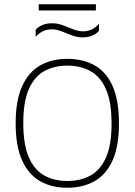

<svg xmlns="http://www.w3.org/2000/svg" viewBox="-20 -880 636 907"><path d="M298 7Q225 7 170.2 -23.8Q115.5 -54.5 84.8 -121.5Q54 -188.5 54 -297Q54 -406.5 85 -473.8Q116 -541 171 -571.5Q226 -602 298 -602Q371.5 -602 426.5 -571.5Q481.5 -541 511.8 -473.8Q542 -406.5 542 -297Q542 -188.5 511.5 -121.5Q481 -54.5 426 -23.8Q371 7 298 7ZM298 -25Q360.5 -25 407.5 -51Q454.5 -77 480.8 -136.2Q507 -195.5 507 -296Q507 -398 480.8 -458Q454.5 -518 407.5 -544Q360.5 -570 298 -570Q236 -570 189.2 -544.2Q142.5 -518.5 116.2 -459Q90 -399.5 90 -299Q90 -197 116.2 -137Q142.5 -77 189.2 -51Q236 -25 298 -25ZM370 -703.5Q348 -703.5 328.5 -710Q309 -716.5 291 -724Q274.5 -731 258.5 -736.2Q242.5 -741.5 226 -741.5Q201.5 -741.5 183.2 -732.8Q165 -724 148.5 -706V-739.5Q162 -754.5 181.2 -762.2Q200.5 -770 226 -770Q248 -770 267.8 -763.8Q287.5 -757.5 305.5 -749.5Q322 -743 337.8 -737.5Q353.5 -732 370 -732Q395 -732 413.2 -740.8Q431.5 -749.5 447.5 -767.5V-734Q434.5 -719.5 415.2 -711.5Q396 -703.5 370 -703.5ZM163 -830.5V-860H433V-830.5Z"/></svg>

Font: Encode Sans SC Condensed Thin Thin
Style: Regular
Weight: 250
Version: Version 3.002